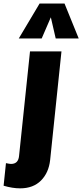

<svg xmlns="http://www.w3.org/2000/svg" viewBox="-72 -866 461 1076"><path d="M33.2 -650.4H161.6L212.9 -769L240.2 -650.4H369.1L289.6 -846.2H149.9ZM-51.8 174.8C-18.6 184.6 12.4 189.5 41 189.5C89.8 189.5 128.7 174.9 157.7 145.8C186.7 116.6 203.8 78.3 209 30.8L272.5 -578.1H96.2L34.7 8.8C31.7 38.1 16.8 52.7 -10.3 52.7C-15.1 52.7 -24.6 51.3 -38.6 48.3Z"/></svg>

Font: Oswald
Style: Heavy
Weight: 800
Designer: Vernon Adams
Foundry: Vernon Adams
Version: 3.0; ttfautohint (v0.95.6-bc232) -l 8 -r 50 -G 200 -x 0 -w "